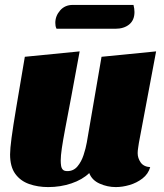

<svg xmlns="http://www.w3.org/2000/svg" viewBox="-20 -741 667 781"><path d="M176 20Q134 20 98.5 7.5Q63 -5 42 -34Q21 -63 21 -113Q21 -135 27 -180.5Q33 -226 46.5 -306Q60 -386 81 -510L304 -532Q284 -422 269.5 -345.5Q255 -269 245.5 -219Q236 -169 231.5 -138Q227 -107 227 -88Q227 -77 228.5 -67Q230 -57 235.5 -51Q241 -45 254 -45Q279 -45 295 -64Q311 -83 320 -110.5Q329 -138 333 -161L393 -510L615 -532L545 -160Q544 -152 542 -140Q540 -128 540 -118Q540 -98 552 -80.5Q564 -63 591 -61Q583 -33 559.5 -15Q536 3 507 11.5Q478 20 451 20Q417 20 385.5 6Q354 -8 343 -37Q315 -10 270.5 5Q226 20 176 20ZM210 -624Q207 -630 206 -635.5Q205 -641 205 -648Q205 -676 224.5 -698.5Q244 -721 276 -721H523Q525 -713 526 -706Q527 -699 527 -692Q527 -659 505.5 -641.5Q484 -624 449 -624Z"/></svg>

Font: Sansita Swashed Light Black
Style: Regular
Weight: 900
Version: Version 1.003